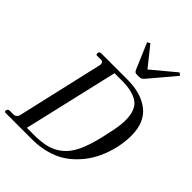

<svg xmlns="http://www.w3.org/2000/svg" viewBox="-273 -1074 1200 1200"><g transform="rotate(45 326.5 -474.0)"><path d="M422 -749Q403 -749 397.5 -753Q392 -757 386 -771Q381 -782 315 -938L334 -948L437 -819L592 -948L609 -935Q568 -887 470 -770Q458 -756 450.5 -752.5Q443 -749 422 -749ZM2 0Q-8 0 -8 -10Q-8 -16 -3.5 -22Q1 -28 8 -28H46Q56 -28 65 -36Q74 -44 76 -55L208 -630V-636Q208 -657 191 -657H153Q144 -657 144 -668Q144 -686 160 -686H394Q514 -686 586.5 -629.5Q659 -573 659 -454Q659 -402 646 -343Q618 -224 553 -144.5Q488 -65 408.5 -32.5Q329 0 236 0ZM162 -28H218Q288 -28 335 -40Q382 -52 421.5 -84Q461 -116 488 -173Q515 -230 536 -319L547 -370Q565 -445 565 -497Q565 -588 516.5 -622.5Q468 -657 373 -657H308Z"/></g></svg>

Font: HK Venetian
Style: Italic
Weight: 400
Italic angle: -12°
Version: Version 1.000;PS 001.000;hotconv 1.0.88;makeotf.lib2.5.64775